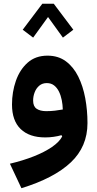

<svg xmlns="http://www.w3.org/2000/svg" viewBox="-20 -717 510 1005"><path d="M201.4 -697.4 98.9 -561.4 153.5 -520.1 231.4 -628 309.3 -520.1 363.8 -561.4 261.4 -697.4ZM305.6 -2.9Q290.8 25.8 252 52.4Q213.2 79.1 156.7 101.4Q100.2 123.7 31.9 139.9L92.1 268.1Q262.7 215.8 350.3 133.3Q437.9 50.8 437.9 -72.7Q437.9 -140 426.2 -203.1Q414.5 -266.2 389.6 -316.4Q364.7 -366.5 324.9 -396.1Q285 -425.7 228.7 -425.7Q166.2 -425.7 124.9 -389.2Q83.7 -352.6 63.2 -294Q42.8 -235.4 42.8 -170Q42.8 -85.2 88.3 -41.4Q133.9 2.3 216.6 2.3Q239 2.3 261.1 -0.9Q283.3 -4 301.8 -9.5ZM308.7 -143.9Q289.2 -140.2 267.3 -137.7Q245.4 -135.2 222 -135.2Q190.2 -135.2 171.8 -147.7Q153.4 -160.1 153.4 -190.5Q153.4 -213.4 161.6 -234.2Q169.7 -255.1 185.6 -268.6Q201.5 -282.1 225 -282.1Q247.4 -282.1 263 -270Q278.6 -257.9 288.6 -237.6Q298.5 -217.4 303.3 -193Q308.1 -168.7 308.7 -143.9Z"/></svg>

Font: Estedad VF
Style: Regular
Weight: 100
Designer: Amin Abedi
Version: Version 7.3